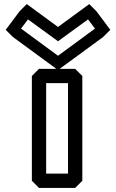

<svg xmlns="http://www.w3.org/2000/svg" viewBox="-20 -885 568 940"><path d="M117 -790 264 -683 411 -790 445 -745 264 -612 83 -745ZM111 -865 76 -830 8 -739 43 -704 264 -542 485 -704 520 -739 452 -830 417 -865 264 -753ZM206 -478H313V-35H206ZM171 -548 136 -513V0L171 35H348L383 0V-513L348 -548Z"/></svg>

Font: Hussar Press
Style: Bold
Weight: 700
Foundry: Cannot Into Space Fonts
Version: Version 1.43